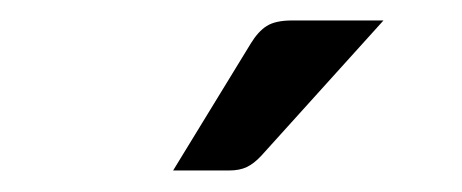

<svg xmlns="http://www.w3.org/2000/svg" viewBox="-20 -744 440 183"><path d="M345.5 -724.5 229 -595.5Q222 -588 215.2 -584.8Q208.5 -581.5 198 -581.5H145L219 -702.5Q226 -714 234.2 -719.2Q242.5 -724.5 258.5 -724.5Z"/></svg>

Font: Lato
Style: Regular
Weight: 400
Designer: Lukasz Dziedzic with Adam Twardoch and Botio Nikoltchev
Foundry: tyPoland Lukasz Dziedzic
Version: Version 2.010; 2014-09-01; http://www.latofonts.com/; ttfaut